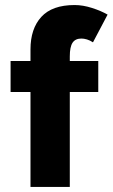

<svg xmlns="http://www.w3.org/2000/svg" viewBox="-20 -742 447 762"><path d="M101 0V-377H22V-500H101V-546Q101 -628 144 -675Q187 -722 276 -722Q309 -722 345 -710.5Q381 -699 407 -684L349 -574Q337 -582 325 -585.5Q313 -589 303 -589Q279 -589 268 -572.5Q257 -556 257 -518V-500H370V-377H257V0Z"/></svg>

Font: Figtree ExtraBold
Style: Regular
Weight: 800
Designer: Erik Kennedy
Foundry: Erik Kennedy
Version: Version 2.002